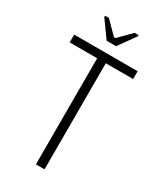

<svg xmlns="http://www.w3.org/2000/svg" viewBox="-216 -946 862 1022"><g transform="rotate(30 215.0 -434.5)"><path d="M410 -700V-652H242V0H189V-652H20V-700ZM186 -758 112 -861V-869H136L210 -794H220L294 -869H318V-861L244 -758Z"/></g></svg>

Font: Phudu Light
Style: Regular
Weight: 300
Version: Version 1.005;gftools[0.9.23]